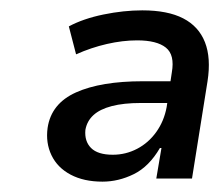

<svg xmlns="http://www.w3.org/2000/svg" viewBox="-20 -734 424 371"><path d="M178 -383Q142 -383 116.5 -396.5Q91 -410 79.5 -434Q68 -458 72 -487Q79 -534 127 -555.5Q175 -577 256 -577H316L310 -535H252Q219 -535 196 -529Q173 -523 160.5 -511.5Q148 -500 145 -483Q143 -461 156 -448Q169 -435 198 -435Q223 -435 245 -446.5Q267 -458 282 -479Q297 -500 302 -527L312 -594Q318 -628 300.5 -642Q283 -656 245 -656Q217 -656 186.5 -649Q156 -642 127 -629L113 -683Q141 -698 180 -706Q219 -714 255 -714Q304 -714 334 -698.5Q364 -683 376 -652.5Q388 -622 381 -577L351 -389H282L292 -448H289Q268 -412 238.5 -397.5Q209 -383 178 -383Z"/></svg>

Font: Nunito Sans 7pt SemiBold
Style: Italic
Weight: 600
Italic angle: -9°
Designer: Vernon Adams
Foundry: Vernon Adams
Version: Version 3.101;gftools[0.9.27]